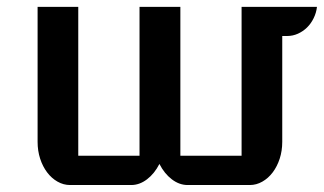

<svg xmlns="http://www.w3.org/2000/svg" viewBox="-20 -531 930 551"><path d="M87.9 -511.2H204.6V-84H380.4V-511.2H497.6V-84H673.3V-511.2H889.6Q887.7 -494.1 880.1 -478.8Q872.6 -463.4 861.1 -452.1Q849.6 -440.9 835 -434.3Q820.3 -427.7 804.2 -427.7H790V-124Q790 -98.1 782.7 -75.7Q775.4 -53.2 762.7 -36.4Q750 -19.5 732.9 -9.8Q715.8 0 696.8 0H518.6Q494.6 0 473.1 -16.4Q451.7 -32.7 437.5 -60.5Q423.3 -32.7 401.9 -16.4Q380.4 0 356.4 0H181.2Q162.1 0 145 -9.8Q127.9 -19.5 115.2 -36.4Q102.5 -53.2 95.2 -75.7Q87.9 -98.1 87.9 -124Z"/></svg>

Font: Atomic Age
Style: Regular
Weight: 400
Designer: James Grieshaber
Foundry: James Grieshaber
Version: Version 1.008; ttfautohint (v1.4.1) -l 6 -r 46 -G 0 -x 0 -H 